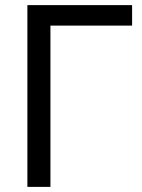

<svg xmlns="http://www.w3.org/2000/svg" viewBox="-20 -730 553 750"><path d="M496 -630H177V0H87V-710H496Z"/></svg>

Font: Boldmen Medium
Style: Regular
Weight: 400
Designer: Matt McInerney, Pablo Impallari, Rodrigo Fuenzalida
Foundry: LIVING CONCEPT
Version: Version 1.000